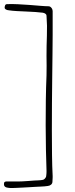

<svg xmlns="http://www.w3.org/2000/svg" viewBox="-37 -737 374 963"><path d="M-17.1 187.5Q-17.1 181.2 -15.9 178.2Q-14.6 175.3 -7.8 173.3H53.7Q62 173.3 76.2 172.6Q90.3 171.9 105.7 170.7Q121.1 169.4 135.3 168.5Q149.4 167.5 156.7 167.5Q168.9 167 178 165Q187 163.1 193.8 150.4Q194.3 148.9 194.8 144.8Q195.3 140.6 195.8 135.5Q196.3 130.4 196.3 125.7Q196.3 121.1 196.3 119.1Q194.3 71.8 193.4 13.2Q192.4 -45.4 192.1 -108.6Q191.9 -171.9 192.9 -236.1Q193.8 -300.3 196.3 -358.9Q197.3 -384.3 196.8 -407.2Q196.3 -430.2 196.3 -457Q196.3 -507.8 198.2 -557.9Q200.2 -607.9 196.3 -658.7Q196.3 -663.6 191.2 -667.7Q186 -671.9 177.2 -673.3Q162.6 -675.3 140.6 -676.8Q118.7 -678.2 94.7 -679.2Q70.8 -680.2 48.1 -681.4Q25.4 -682.6 8.8 -685.1Q-2 -686 -7.8 -689.7Q-13.7 -693.4 -13.7 -697.8Q-13.7 -704.6 -11.2 -710.4Q-8.8 -716.3 -1 -716.3Q22.9 -717.3 52.5 -715.8Q82 -714.4 111.1 -712.2Q140.1 -710 165.5 -707.8Q190.9 -705.6 206.5 -705.6Q211.4 -705.6 215.3 -702.9Q219.2 -700.2 221.9 -696.5Q224.6 -692.9 225.8 -688.7Q227.1 -684.6 227.1 -681.6V-562.5Q227.1 -521.5 226.3 -466.3Q225.6 -411.1 224.9 -348.4Q224.1 -285.6 223.6 -218.3Q223.1 -150.9 223.1 -85.7Q223.1 -20.5 223.9 39.1Q224.6 98.6 227.1 146Q227.1 147.9 227.1 151.6Q227.1 155.3 226.8 159.4Q226.6 163.6 226.3 167.5Q226.1 171.4 226.1 173.3Q226.1 183.1 219.2 189Q212.4 194.8 202.6 195.8Q186 198.2 169.7 198.7Q153.3 199.2 139.2 200.2Q130.9 200.7 114.5 201.7Q98.1 202.6 80.3 203.6Q62.5 204.6 46.4 205.3Q30.3 206.1 22.5 206.1Q16.1 206.1 9 205.6Q2 205.1 -3.9 203.4Q-9.8 201.7 -13.4 198Q-17.1 194.3 -17.1 187.5Z"/></svg>

Font: IM FELL French Canon
Style: Regular
Weight: 400
Designer: Igino Marini
Foundry: Igino Marini,
Version: 3.00